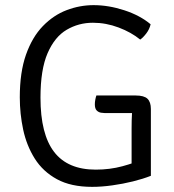

<svg xmlns="http://www.w3.org/2000/svg" viewBox="-20 -715 677 747"><path d="M566 -620.5Q561.5 -601 549.2 -585Q537 -569 525.5 -561Q490.5 -589.5 441.5 -608Q392.5 -626.5 341.5 -626.5Q286 -626.5 239.5 -599.2Q193 -572 165.2 -508.2Q137.5 -444.5 137.5 -335Q137.5 -193 190.5 -124Q243.5 -55 352.5 -55Q407.5 -55 456.2 -68.2Q505 -81.5 528.5 -93.5L567 -31Q536.5 -19 497.2 -9.2Q458 0.5 416.8 6.2Q375.5 12 338.5 12Q256 12 201.5 -17.8Q147 -47.5 115.2 -98Q83.5 -148.5 70.2 -210.5Q57 -272.5 57 -336.5Q57 -434 81.2 -502.5Q105.5 -571 146.8 -613.5Q188 -656 239.2 -675.5Q290.5 -695 344 -695Q402.5 -695 463.8 -675Q525 -655 566 -620.5ZM492 -214.5Q492 -249 493.5 -273.2Q495 -297.5 499 -315L567 -291V-31L492 -29.5ZM507.5 -343.5Q540.5 -343.5 553.8 -330.8Q567 -318 567 -291V-275H388.5Q382.5 -275 373 -276.5Q363.5 -278 356.2 -285.2Q349 -292.5 349 -309Q349 -318 350.8 -327.2Q352.5 -336.5 355 -343.5Z"/></svg>

Font: Signika Light
Style: Regular
Weight: 300
Designer: Anna Giedry
Foundry: Anna Giedry
Version: Version 2.000